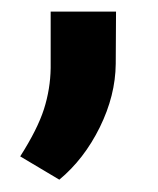

<svg xmlns="http://www.w3.org/2000/svg" viewBox="-20 -138 267 324"><path d="M80.1 165.2 14.1 125.9Q43.3 80.1 54.2 46.1Q65 12.1 65.5 -23.2V-118.4H175.8L175.3 -30.2Q174.8 23.2 148.4 76.8Q121.9 130.5 80.1 165.2Z"/></svg>

Font: Vazir FD Medium
Style: Regular
Weight: 500
Foundry: DejaVu fonts team - Redesigned by Saber Rastikerdar
Version: Version 21.10;October 20, 2019;FontCreator 12.0.0.2547 64-bi